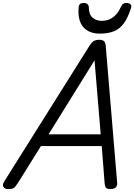

<svg xmlns="http://www.w3.org/2000/svg" viewBox="-64 -1274 915 1308"><path d="M-7 14Q-33 14 -41 -1Q-49 -16 -35 -38L546 -963Q561 -986 575 -994.5Q589 -1003 614 -1003Q633 -1003 644.5 -993.5Q656 -984 657 -953L734 -31Q737 -11 725.5 1.5Q714 14 688 14Q666 14 658.5 5.5Q651 -3 649 -23L629 -279H215L57 -26Q40 0 29.5 7Q19 14 -7 14ZM267 -359H622L580 -863ZM616 -1045Q542 -1045 503 -1090Q464 -1135 472 -1226Q473 -1241 482.5 -1247.5Q492 -1254 507 -1254Q522 -1254 531 -1246.5Q540 -1239 541 -1226Q541 -1177 566 -1154.5Q591 -1132 629 -1132Q676 -1132 708.5 -1158Q741 -1184 758 -1224Q766 -1242 774.5 -1248Q783 -1254 797 -1254Q815 -1254 824.5 -1245Q834 -1236 829 -1221Q808 -1154 780 -1115.5Q752 -1077 712 -1061Q672 -1045 616 -1045Z"/></svg>

Font: Playwrite AU SA
Style: Regular
Weight: 400
Designer: Veronika Burian, José Scaglione
Foundry: TypeTogether
Version: Version 1.002